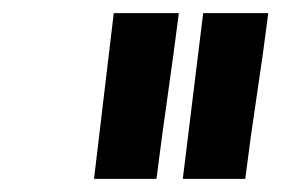

<svg xmlns="http://www.w3.org/2000/svg" viewBox="-20 -751 428 292"><path d="M252 -731Q244 -668 235 -605.5Q226 -543 218 -479H123L153 -731ZM388 -731Q380 -668 370.5 -605.5Q361 -543 353 -479H258L289 -731Z"/></svg>

Font: Josefin Sans Thin SemiBold
Style: Italic
Weight: 600
Italic angle: -7°
Version: Version 2.000